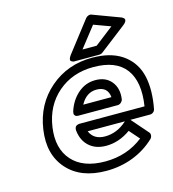

<svg xmlns="http://www.w3.org/2000/svg" viewBox="-120 -891 917 1020"><g transform="rotate(-15 339.0 -381.0)"><path d="M71.8 -268.1Q91.3 -402.8 188.2 -486.3Q285.2 -569.8 420.9 -569.8Q425.3 -569.8 434.1 -569.3Q442.9 -568.8 446.8 -568.8Q539.1 -563.5 596.7 -517.8Q654.3 -472.2 670.7 -397Q687 -321.8 668 -221.2Q666 -210.9 658 -204.6Q649.9 -198.2 640.1 -198.2H532.2L534.2 -195.8L611.8 -106.9Q617.7 -100.1 616.5 -89.6Q615.2 -79.1 607.9 -71.8Q555.2 -22 486.6 4.4Q418 30.8 339.8 30.8Q199.7 30.8 126 -52Q52.2 -134.8 71.8 -268.1ZM122.1 -268.1Q105.5 -153.8 165.3 -86.4Q225.1 -19 347.2 -19Q466.8 -19 556.2 -88.9L507.8 -144Q443.8 -98.1 373 -98.1Q316.4 -98.1 280.8 -129.6Q245.1 -161.1 238.8 -216.8Q237.8 -226.1 240.2 -232.4Q242.7 -238.8 246.3 -241.7Q250 -244.6 255.6 -246.3Q261.2 -248 263.2 -248Q265.1 -248 268.1 -248H623Q643.6 -378.9 591.1 -449.5Q538.6 -520 414.1 -520Q298.3 -520 218.5 -451.4Q138.7 -382.8 122.1 -268.1ZM250 -319.8Q268.1 -377 309.6 -413.6Q351.1 -450.2 405.8 -450.2Q462.9 -450.2 493.7 -412.4Q524.4 -374.5 516.1 -315.9Q514.6 -306.6 506.1 -298.8Q497.6 -291 486.8 -291H271Q258.8 -291 253.2 -296.9Q247.6 -302.7 248.5 -309.3Q249.5 -315.9 250 -319.8ZM296.9 -198.2Q318.4 -147.9 379.9 -147.9Q445.3 -147.9 499 -195.8L501 -198.2ZM311 -340.8H465.8Q463.4 -369.6 446.5 -384.8Q429.7 -399.9 398.9 -399.9Q342.8 -399.9 311 -340.8ZM314.9 -612.8 444.8 -780.8Q450.7 -788.1 459.7 -791.5Q468.8 -794.9 476.1 -792L624 -736.8Q625.5 -736.3 628.2 -735.4Q630.9 -734.4 636 -730.5Q641.1 -726.6 642.8 -722.2Q644.5 -717.8 640.9 -710.2Q637.2 -702.6 626 -693.8L480 -581.1Q472.7 -575.2 462.9 -575.2H331.1Q331.1 -575.7 326.4 -575.2Q321.8 -574.7 316.7 -576.7Q311.5 -578.6 307.4 -581.8Q303.2 -585 304.7 -593Q306.2 -601.1 314.9 -612.8ZM382.8 -625H460.9L563 -704.1L471.2 -737.8Z"/></g></svg>

Font: Trueno Bold Outline
Style: Italic
Weight: 700
Width: 6
Designer: Julieta Ulanovsky
Foundry: Julieta Ulanovsky
Version: Version 3.001b | FøM Fix